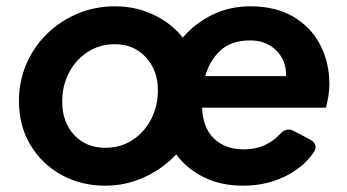

<svg xmlns="http://www.w3.org/2000/svg" viewBox="-20 -576 1098 608"><path d="M313 12Q236 12 174 -22.5Q112 -57 76 -117.5Q40 -178 40 -256Q40 -319 63.5 -373.5Q87 -428 129 -469Q171 -510 226 -533Q281 -556 344 -556Q410 -556 466 -529.5Q522 -503 559 -457Q597 -502 652 -529Q707 -556 773 -556Q853 -556 909 -523Q965 -490 994 -434Q1023 -378 1023 -310Q1023 -292 1020 -272.5Q1017 -253 1012 -235H620Q622 -172 657.5 -137.5Q693 -103 752 -103Q789 -103 818.5 -116.5Q848 -130 868 -153Q888 -173 909 -162L962 -134Q975 -127 978.5 -116Q982 -105 973 -93Q940 -45 881 -16.5Q822 12 749 12Q680 12 626 -14.5Q572 -41 538 -87Q496 -42 437.5 -15Q379 12 313 12ZM630 -335H886Q887 -384 855 -416Q823 -448 772 -448Q713 -448 678.5 -416.5Q644 -385 630 -335ZM314 -108Q362 -108 399.5 -132.5Q437 -157 458.5 -198.5Q480 -240 480 -290Q480 -353 442 -394.5Q404 -436 343 -436Q295 -436 257 -411Q219 -386 198 -345Q177 -304 177 -254Q177 -190 214.5 -149Q252 -108 314 -108Z"/></svg>

Font: Pitagon Sans Text Bold
Style: Italic
Weight: 700
Italic angle: -8°
Designer: Travis Tran
Foundry: Pitagon
Version: Version 1.001; ttfautohint (v1.8.4.7-5d5b);gftools[0.9.26]